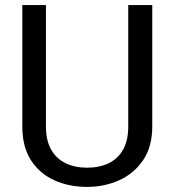

<svg xmlns="http://www.w3.org/2000/svg" viewBox="-20 -731 688 761"><path d="M583.5 -710.9V-230Q583.5 -149.9 547.6 -96.7Q511.7 -43.5 452.9 -16.8Q394 9.8 325.2 9.8Q252.9 9.8 194.6 -16.8Q136.2 -43.5 102.3 -96.7Q68.4 -149.9 68.4 -230V-710.9H162.1V-230Q162.1 -174.3 182.6 -138.2Q203.1 -102.1 239.7 -84.2Q276.4 -66.4 325.2 -66.4Q374.5 -66.4 411.1 -84.2Q447.8 -102.1 468 -138.2Q488.3 -174.3 488.3 -230V-710.9Z"/></svg>

Font: Heebo
Style: Regular
Weight: 400
Designer: Oded Ezer
Foundry: Ezer Type House
Version: Version 3.100